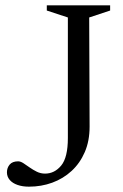

<svg xmlns="http://www.w3.org/2000/svg" viewBox="-20 -690 462 720"><path d="M316 -215Q316 -161.5 298 -119.8Q280 -78 248.5 -49Q217 -20 176 -5Q135 10 88.5 10Q64.5 10 45.8 3.5Q27 -3 16.5 -15.2Q6 -27.5 6 -44Q6 -60.5 16.2 -72.8Q26.5 -85 48 -85Q57 -85 67.8 -78Q78.5 -71 91.2 -62Q104 -53 118.2 -46Q132.5 -39 149 -39Q184.5 -39 209.5 -69.2Q234.5 -99.5 234.5 -172.5V-624.5L155.5 -650.5V-670H393V-650.5L314.5 -624.5Z"/></svg>

Font: Newsreader 16pt
Style: Regular
Weight: 400
Designer: Hugues Gentile
Foundry: Production Type
Version: Version 1.003